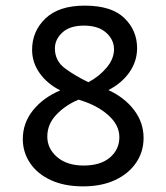

<svg xmlns="http://www.w3.org/2000/svg" viewBox="-20 -652 590 682"><path d="M275 10Q209 10 161 -12Q113 -34 87 -72.5Q61 -111 61 -158Q61 -215 97 -260Q133 -305 194 -331Q148 -354 121 -392Q94 -430 94 -475Q94 -541 141.5 -586.5Q189 -632 281 -632Q376 -632 421.5 -588Q467 -544 467 -481Q467 -434 439.5 -395Q412 -356 365 -332Q422 -306 456 -261.5Q490 -217 490 -162Q490 -113 463.5 -74Q437 -35 389 -12.5Q341 10 275 10ZM294 -360Q332 -380 358.5 -411.5Q385 -443 385 -477Q385 -511 357 -536Q329 -561 278 -561Q228 -561 201.5 -536.5Q175 -512 175 -480Q175 -436 210.5 -409.5Q246 -383 294 -360ZM277 -64Q337 -64 370.5 -92.5Q404 -121 404 -165Q404 -208 364 -243.5Q324 -279 259 -298Q213 -279 180.5 -245Q148 -211 148 -167Q148 -124 183 -94Q218 -64 277 -64Z"/></svg>

Font: Inconsolata SemiExpanded Medium
Style: Regular
Weight: 500
Width: 6
Monospace: yes
Designer: Raph Levien, Cyreal, Brenton Simpson
Foundry: Raph Levien, Cyreal, Google
Version: Version 3.001; ttfautohint (v1.8.2.53-6de2)